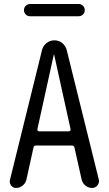

<svg xmlns="http://www.w3.org/2000/svg" viewBox="-20 -930 540 950"><path d="M128.9 -910.2H369.1Q381.8 -910.2 390.6 -901.4Q399.4 -892.6 399.4 -879.9Q399.4 -867.2 390.6 -858.4Q381.8 -849.6 369.1 -849.6H128.9Q116.2 -849.6 107.4 -858.4Q98.6 -867.2 98.6 -879.9Q98.6 -892.6 107.4 -901.4Q116.2 -910.2 128.9 -910.2ZM246.1 -659.2 165 -291Q164.1 -286.1 166.5 -283.2Q168.9 -280.3 173.8 -280.3H320.3Q324.2 -280.3 327.1 -283.2Q330.1 -286.1 329.1 -291L248 -659.2Q248 -660.2 247.1 -660.2Q246.1 -660.2 246.1 -659.2ZM59.6 0Q43.9 0 34.7 -12.7Q25.4 -25.4 29.3 -40L187.5 -680.7Q192.4 -702.1 209.5 -716.3Q226.6 -730.5 249 -730.5Q271.5 -730.5 288.6 -716.3Q305.7 -702.1 310.5 -680.7L468.8 -42Q472.7 -26.4 462.4 -13.2Q452.1 0 435.5 0Q417 0 402.3 -12.2Q387.7 -24.4 383.8 -42L348.6 -199.2Q346.7 -210 335.9 -210H158.2Q147.5 -210 145.5 -199.2L110.4 -40Q106.4 -23.4 91.8 -11.7Q77.1 0 59.6 0Z"/></svg>

Font: Rounded-X Mgen+ 2m regular
Style: Regular
Weight: 400
Designer: [Source Han Sans]
Ryoko NISHIZUKA  (kana & ideographs); Paul D. Hunt (Latin, Greek & Cyrillic); Wenlong ZHANG  (bopomofo
Version: Version 1.059.20150602